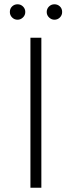

<svg xmlns="http://www.w3.org/2000/svg" viewBox="-20 -876 335 896"><path d="M122 -700H173V0H122ZM62 -784Q47 -784 36.5 -794.5Q26 -805 26 -820Q26 -836 36.5 -846Q47 -856 62 -856Q77 -856 87.5 -845.5Q98 -835 98 -820Q98 -805 87 -794.5Q76 -784 62 -784ZM234 -784Q220 -784 209 -794.5Q198 -805 198 -820Q198 -835 208.5 -845.5Q219 -856 234 -856Q249 -856 259.5 -846Q270 -836 270 -820Q270 -805 259.5 -794.5Q249 -784 234 -784Z"/></svg>

Font: Hilab Light
Style: Regular
Weight: 300
Designer: Cristianderson Lima
Foundry: Cristianderson
Version: Version 1.0